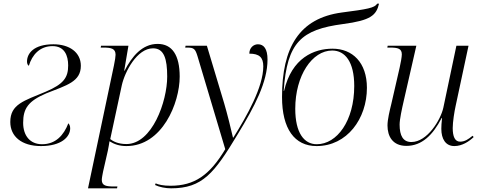

<svg xmlns="http://www.w3.org/2000/svg" viewBox="-20 -785 2615 1045"><path d="M203 10C313 10 362 -39 362 -87C362 -101 356 -110 352 -114C327 -49 283 0 209 0C144 0 106 -46 106 -117C106 -195 134 -235 232 -277C343 -321 420 -340 420 -427C420 -500 358 -544 271 -544C162 -544 127 -493 127 -450C127 -439 131 -430 137 -427C155 -487 197 -534 266 -534C331 -534 351 -483 351 -429C351 -364 328 -328 229 -286C110 -236 36 -218 36 -121C36 -43 97 10 203 10Z M600 -428 459 240H617L619 230H602C558 230 534 226 534 194C534 183 539 160 541 149L567 35C572 13 573 0 576 -16C602 0 630 10 668 10C863 10 958 -224 958 -368C958 -485 917 -546 838 -546C754 -546 698 -478 658 -400H656L679 -536H530L528 -526H542C585 -526 609 -521 609 -487C609 -477 606 -457 600 -428ZM668 -1C621 -1 594 -17 580 -28L643 -321C659 -393 725 -522 813 -522C873 -522 890 -465 890 -368C890 -233 808 -1 668 -1Z M911 240C1082 240 1146 158 1273 -53C1367 -207 1436 -339 1436 -461C1436 -519 1416 -544 1384 -544C1360 -544 1337 -525 1337 -493C1391 -493 1413 -473 1413 -424C1413 -312 1324 -154 1250 -36H1248C1240 -73 1215 -173 1200 -223L1106 -536H990L988 -526H1000C1036 -526 1043 -518 1055 -479L1206 27C1121 169 1038 226 908 226C868 226 843 220 827 213L824 222C847 233 880 240 911 240Z M1703 10C1869 10 1977 -139 1977 -307C1977 -445 1898 -520 1790 -520C1690 -520 1568 -471 1526 -290H1524C1542 -556 1621 -624 1846 -654C1999 -674 2028 -702 2043 -765H2033C2019 -742 1980 -735 1841 -717C1608 -686 1515 -526 1515 -257C1515 -84 1583 10 1703 10ZM1704 0C1635 0 1587 -62 1587 -193C1587 -374 1679 -510 1788 -510C1858 -510 1908 -449 1908 -317C1908 -127 1814 0 1704 0Z M2453 10C2496 10 2534 -16 2558 -39L2552 -46C2529 -27 2510 -14 2484 -14C2456 -14 2444 -42 2444 -88C2444 -121 2453 -178 2460 -209L2530 -536H2464L2393 -199C2379 -134 2306 -12 2219 -12C2174 -12 2155 -46 2155 -107C2155 -136 2168 -195 2177 -234L2246 -536H2090L2088 -526H2102C2145 -526 2167 -521 2167 -489C2167 -476 2161 -441 2155 -416L2110 -220C2101 -183 2089 -135 2089 -102C2089 -43 2117 9 2192 9C2276 9 2336 -50 2384 -143H2386C2383 -117 2382 -97 2382 -84C2382 -29 2405 10 2453 10Z"/></svg>

Font: Noto Serif Display Light
Style: Italic
Weight: 300
Italic angle: -12°
Designer: Monotype Design Team
Foundry: Monotype Imaging Inc.
Version: Version 2.009